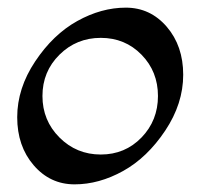

<svg xmlns="http://www.w3.org/2000/svg" viewBox="-20 -476 524 502"><path d="M135.5 -333Q91 -289 91 -225Q91 -161 135.5 -116.5Q180 -72 243.5 -72Q307 -72 350 -116.5Q393 -161 393 -225Q393 -289 350 -333Q307 -377 243.5 -377Q180 -377 135.5 -333ZM175 6Q111 6 68 -44Q25 -94 25 -169.5Q25 -245 72 -315.5Q119 -386 182 -421Q245 -456 309 -456Q373 -456 416 -406Q459 -356 459 -280.5Q459 -205 412 -134.5Q365 -64 302 -29Q239 6 175 6Z"/></svg>

Font: Macondo Swash Caps
Style: Regular
Weight: 400
Designer: John Vargas Beltran
Foundry: John Vargas Beltran
Version: Version 2.001